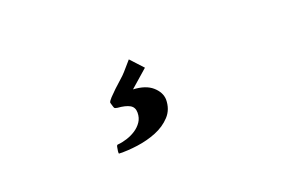

<svg xmlns="http://www.w3.org/2000/svg" viewBox="-44 -214 922 577"><g transform="rotate(-20 416.5 74.0)"><path d="M288 49Q289 44 297.5 35Q306 26 317 15.5Q328 5 339.5 -5Q351 -15 358 -23L385 -54L422 -14L366 35Q406 37 427 55.5Q448 74 449 97Q449 129 429.5 150Q410 171 381.5 182.5Q353 194 320.5 198.5Q288 203 261 202Q259 202 260 194Q261 186 262 182Q263 175 267 175Q281 174 296.5 169Q312 164 325 155.5Q338 147 346.5 134.5Q355 122 355 105Q355 88 342 80.5Q329 73 303 71Q295 70 293.5 67Q292 64 289 53Z"/></g></svg>

Font: Lusitana
Style: Bold Italic
Weight: 700
Designer: Ana Paula Megda
Foundry: Ana Paula Megda
Version: Version 1.000; ttfautohint (v1.1) -l 8 -r 50 -G 200 -x 14 -D